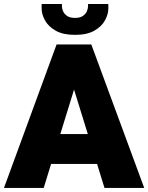

<svg xmlns="http://www.w3.org/2000/svg" viewBox="-23 -931 735 951"><path d="M193.4 0H-3.4L257.3 -710.9H381.3L359.9 -539.6ZM327.6 -539.6 303.7 -710.9H429.2L691.4 0H494.6ZM492.7 -119.1H127.9V-267.1H492.7ZM348.6 -758.3Q289.1 -758.3 252.7 -779.1Q216.3 -799.8 199.7 -830.3Q183.1 -860.8 183.1 -890.1Q183.1 -893.1 183.1 -900.6Q183.1 -908.2 183.6 -911.1H283.7Q283.7 -908.2 283.7 -905.5Q283.7 -902.8 283.7 -899.9Q283.7 -889.2 289.3 -875.7Q294.9 -862.3 309.1 -852.3Q323.2 -842.3 348.6 -842.3Q374 -842.3 387.9 -852.3Q401.9 -862.3 407.5 -875.7Q413.1 -889.2 413.1 -899.9Q413.1 -902.8 413.1 -905.5Q413.1 -908.2 413.1 -911.1H513.2Q513.7 -908.2 513.7 -900.6Q513.7 -893.1 513.7 -890.1Q513.7 -860.8 497.1 -830.3Q480.5 -799.8 444.3 -779.1Q408.2 -758.3 348.6 -758.3Z"/></svg>

Font: Heebo Black
Style: Regular
Weight: 900
Designer: Oded Ezer
Foundry: Ezer Type House
Version: Version 3.100